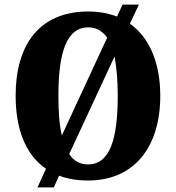

<svg xmlns="http://www.w3.org/2000/svg" viewBox="-20 -775 765 835"><path d="M180 -41 143 40H214L237 -11C274 3 315 10 363 10C565 10 677 -137 677 -358C677 -500 631 -611 545 -672L584 -755H513L489 -703C452 -717 411 -725 364 -725C151 -725 48 -580 48 -359C48 -214 91 -102 180 -41ZM446 -611 249 -186C238 -232 234 -290 234 -358C234 -546 269 -656 364 -656C399 -656 426 -640 446 -611ZM363 -60C327 -60 301 -75 281 -105L478 -529C487 -483 492 -426 492 -358C492 -170 458 -60 363 -60Z"/></svg>

Font: Noto Serif Ethiopic Condensed Black
Style: Regular
Weight: 900
Width: 3
Designer: Monotype Design Team
Foundry: Monotype Imaging Inc.
Version: Version 2.102